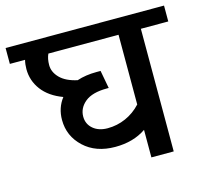

<svg xmlns="http://www.w3.org/2000/svg" viewBox="-108 -733 904 839"><g transform="rotate(-15 343.5 -313.0)"><path d="M477.1 0V-124.5Q419.4 -85 337.4 -85Q249.5 -85 195.8 -135.5Q142.1 -186 142.1 -258.8Q142.1 -313.5 173.8 -354.5Q112.3 -377.4 80.8 -419.4Q49.3 -461.4 49.3 -513.7Q49.3 -535.6 54.2 -554.7H-14.6V-626.5H702.1V-554.7H578.1V0ZM326.2 -172.4Q369.1 -172.4 408.2 -189.7Q447.3 -207 477.1 -239.3V-554.7H159.7Q149.9 -533.7 149.9 -504.9Q149.9 -473.1 175.8 -446.8Q201.7 -420.4 253.4 -409.2Q293 -422.4 341.8 -422.4H360.4L375.5 -341.3H367.2Q300.8 -341.3 268.1 -314.5Q235.4 -287.6 235.4 -249Q235.4 -215.3 260.5 -193.8Q285.6 -172.4 326.2 -172.4Z"/></g></svg>

Font: Khula Semibold
Style: Regular
Weight: 600
Designer: Erin McLaughlin, Steve Matteson
Version: Version 1.000;PS 1.0;hotconv 1.0.72;makeotf.lib2.5.5900